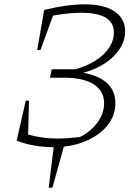

<svg xmlns="http://www.w3.org/2000/svg" viewBox="-20 -673 641 887"><path d="M57 -23 99 -208H114L110 -51Q150 -41 181 -37Q212 -33 245 -33Q270 -33 297.5 -35Q325 -37 349 -40Q401 -66 431 -108Q461 -150 461 -196Q461 -250 417.5 -280.5Q374 -311 291 -314H211L219 -353H329Q410 -376 458 -422Q506 -468 506 -523Q506 -614 356 -614Q296 -614 225 -601L167 -442H152L184 -627Q290 -653 373 -653Q461 -653 509.5 -620Q558 -587 558 -528Q558 -486 533.5 -448Q509 -410 465.5 -381Q422 -352 365 -337Q513 -309 513 -196Q513 -138 475 -92Q437 -46 372 -19.5Q307 7 227 7Q184 7 139.5 -0.5Q95 -8 57 -23ZM205 194 231 -17H281L222 194Z"/></svg>

Font: Piazzolla ExtraLight
Style: Italic
Weight: 200
Italic angle: -11.3°
Designer: Juan Pablo del Peral
Foundry: Huerta Tipografica
Version: Version 1.330